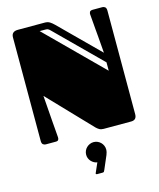

<svg xmlns="http://www.w3.org/2000/svg" viewBox="-136 -797 946 1142"><g transform="rotate(-15 337.0 -225.5)"><path d="M605 -701.2Q614.3 -701.2 621.6 -695.3Q628.9 -689.5 628.9 -672.9V-36.1Q628.9 0 594.7 0H425.3Q409.2 0 398.7 -6.3Q388.2 -12.7 379.9 -21L129.9 -282.2Q134.3 -218.8 138.7 -165.5Q140.1 -142.6 142.1 -120.1Q144 -97.7 145.5 -78.1Q147 -58.6 148.2 -43.9Q149.4 -29.3 149.9 -22.9Q150.9 -14.6 147.2 -7.3Q143.6 0 130.4 0H68.8Q60.1 0 52.5 -5.6Q44.9 -11.2 44.9 -27.8V-665Q44.9 -701.2 85 -701.2H250Q268.6 -701.2 281 -693.4Q293.5 -685.5 306.2 -672.9L543.9 -437Q539.1 -495.1 535.2 -544.4Q533.2 -565.4 531.5 -586.4Q529.8 -607.4 528.3 -625.7Q526.9 -644 525.6 -657.7Q524.4 -671.4 523.9 -678.2Q522.9 -686 527.1 -693.6Q531.2 -701.2 546.4 -701.2ZM272.5 -647Q263.7 -655.8 258.1 -658Q252.4 -660.2 242.7 -660.2H208L543.9 -326.2V-377.9ZM284.7 122.1Q284.7 109.4 289.6 98.1Q294.4 86.9 303 78.6Q311.5 70.3 322.8 65.4Q334 60.5 346.7 60.5Q359.4 60.5 370.6 65.4Q381.8 70.3 390.1 78.6Q398.4 86.9 403.3 98.1Q408.2 109.4 408.2 122.1Q408.2 130.4 406 139.2Q403.8 147.9 400.9 154.8L365.7 236.8Q362.8 243.7 360.6 246.8Q358.4 250 350.6 250H318.4Q310.5 250 310.5 244.6Q310.5 243.2 313 238.3L337.4 182.6Q326.7 181.2 317.1 175.8Q307.6 170.4 300.3 162.4Q293 154.3 288.8 144Q284.7 133.8 284.7 122.1Z"/></g></svg>

Font: Fascinate Inline
Style: Regular
Weight: 900
Designer: Astigmatic (AOETI)
Foundry: Astigmatic (AOETI)
Version: Version 1.000